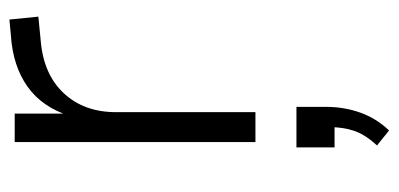

<svg xmlns="http://www.w3.org/2000/svg" viewBox="-234 -316 827 398"><g transform="rotate(-90 179.0 -116.5)"><path d="M84 0V-499H143V-384H138Q156 -442 199 -472.5Q242 -503 306 -507L338 -510L344 -450L293 -445Q224 -439 185 -397Q146 -355 146 -289V0ZM108 277 77 252Q100 227 107.5 204Q115 181 115 154L130 164H73V85H157V146Q157 184 145 217.5Q133 251 108 277Z"/></g></svg>

Font: Nunitoga
Style: Light
Weight: 300
Designer: Vernon Adams
Foundry: Vernon Adams
Version: Version 1.0